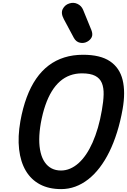

<svg xmlns="http://www.w3.org/2000/svg" viewBox="-20 -1307 878 1327"><path d="M402.5 0Q318 0 256.5 -32.5Q195 -65 158.5 -126.5Q122 -188 112 -275Q102 -362 121 -470.5Q137.5 -561.5 164.8 -634.8Q192 -708 230 -763Q268 -818 316.8 -854.8Q365.5 -891.5 424.8 -910Q484 -928.5 554 -928.5Q673.5 -928.5 740.2 -883.5Q807 -838.5 827.5 -754.5Q848 -670.5 827.5 -553Q812.5 -468 789.2 -393.8Q766 -319.5 735.8 -258Q705.5 -196.5 668.8 -148.5Q632 -100.5 589.8 -67.5Q547.5 -34.5 500.5 -17.2Q453.5 0 402.5 0ZM401.5 -128.5Q434 -128.5 464.5 -141.5Q495 -154.5 522.8 -179.2Q550.5 -204 575 -240Q599.5 -276 620 -322.5Q640.5 -369 656.8 -424.8Q673 -480.5 684 -545Q695 -606 696.2 -653.2Q697.5 -700.5 684 -733.2Q670.5 -766 637.5 -783Q604.5 -800 546.5 -800Q502.5 -800 464.5 -786.2Q426.5 -772.5 394.8 -744.8Q363 -717 337.8 -675.8Q312.5 -634.5 293.5 -579.5Q274.5 -524.5 262 -456Q251.5 -395 251.2 -344Q251 -293 260.8 -253Q270.5 -213 289.8 -185.2Q309 -157.5 337 -143Q365 -128.5 401.5 -128.5ZM583 -1019Q559.5 -1006 532.5 -1011.8Q505.5 -1017.5 490 -1046L421 -1175Q399 -1216.5 413.8 -1245Q428.5 -1273.5 458.5 -1283Q488.5 -1293 515.8 -1280Q543 -1267 554.5 -1239L611.5 -1099.5Q623 -1070 614 -1050.5Q605 -1031 583 -1019Z"/></svg>

Font: Edu AU VIC WA NT Pre
Style: Bold
Weight: 700
Designer: Tina and Corey Anderson, Eben Sorkin, Mirko Velimirovic
Foundry: Google for Education
Version: Version 1.001